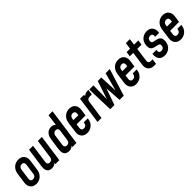

<svg xmlns="http://www.w3.org/2000/svg" viewBox="336 -2198 3657 3657"><g transform="rotate(-45 2165.0 -369.0)"><path d="M181.5 12.5Q103 12.5 62.2 -37.8Q21.5 -88 33 -169.5L62 -378.5Q70 -433 97.2 -474Q124.5 -515 167 -537.8Q209.5 -560.5 262 -560.5Q340.5 -560.5 380.8 -510.2Q421 -460 409.5 -378.5L380.5 -169.5Q373 -115 345.5 -74Q318 -33 276 -10.2Q234 12.5 181.5 12.5ZM196.5 -95Q227.5 -95 247.8 -113.5Q268 -132 272 -162L303 -386Q307 -416 292 -434.5Q277 -453 246 -453Q216 -453 195.2 -434.5Q174.5 -416 170.5 -386L139.5 -162Q135.5 -132 150.5 -113.5Q165.5 -95 196.5 -95Z M599.5 12.5Q564 12.5 534.5 -3.5Q505 -19.5 490.5 -57.5Q476 -95.5 485 -162L539 -547.5H646.5L592.5 -162Q588.5 -131.5 603 -113.2Q617.5 -95 647.5 -95Q677.5 -95 698 -113.2Q718.5 -131.5 722.5 -162L776.5 -547.5H884L807 0H699.5L711 -80L726.5 -55.5Q705.5 -23.5 673.5 -5.5Q641.5 12.5 599.5 12.5Z M1061.5 12.5Q1025.5 12.5 995.2 -3.8Q965 -20 950.5 -58Q936 -96 945 -162L976.5 -386Q986 -451.5 1011.2 -489.8Q1036.5 -528 1071 -544.2Q1105.5 -560.5 1141.5 -560.5Q1183.5 -560.5 1210.8 -542.8Q1238 -525 1250 -493L1228 -468L1266.5 -750H1374L1269 0H1161.5L1173 -79.5L1188.5 -55Q1167.5 -23 1135.5 -5.2Q1103.5 12.5 1061.5 12.5ZM1109 -95Q1141.5 -95 1161 -113.8Q1180.5 -132.5 1184.5 -162L1216 -386Q1220 -415.5 1205.8 -434.2Q1191.5 -453 1159.5 -453Q1130 -453 1109.2 -435Q1088.5 -417 1084 -386L1052.5 -162Q1048.5 -132.5 1063 -113.8Q1077.5 -95 1109 -95Z M1552.5 12.5Q1474 12.5 1433.2 -37.8Q1392.5 -88 1404 -169.5L1433 -378.5Q1441 -433 1468.2 -474Q1495.5 -515 1537.8 -537.8Q1580 -560.5 1632.5 -560.5Q1711 -560.5 1751.5 -510.5Q1792 -460.5 1781 -378.5L1762.5 -249H1507L1521 -349H1669L1674 -386Q1678 -416 1663 -434.5Q1648 -453 1617 -453Q1587 -453 1566.2 -434.5Q1545.5 -416 1541.5 -386L1510.5 -162Q1506.5 -132 1521.2 -113.5Q1536 -95 1567 -95Q1599 -95 1619 -114Q1639 -133 1642.5 -162L1645 -179.5H1752.5L1751.5 -169.5Q1746 -114 1718.2 -73Q1690.5 -32 1647.5 -9.8Q1604.5 12.5 1552.5 12.5Z M1836 0 1913 -547.5H2020.5L2008 -461.5L1992 -484.5Q2014.5 -519.5 2047.2 -537Q2080 -554.5 2120 -554.5H2144.5L2129.5 -447H2071Q2041.5 -447 2021.2 -430.8Q2001 -414.5 1997 -384.5L1943.5 0Z M2178.5 0 2162 -547.5H2273.5L2268 -128.5L2252 -129L2390 -547.5H2485.5L2505.5 -129L2489 -128.5L2601.5 -547.5H2713.5L2543 0H2430.5L2404.5 -384H2426L2291.5 0Z M2870 12.5Q2791.5 12.5 2750.8 -37.8Q2710 -88 2721.5 -169.5L2750.5 -378.5Q2758.5 -433 2785.8 -474Q2813 -515 2855.2 -537.8Q2897.5 -560.5 2950 -560.5Q3028.5 -560.5 3069 -510.5Q3109.5 -460.5 3098.5 -378.5L3080 -249H2824.5L2838.5 -349H2986.5L2991.5 -386Q2995.5 -416 2980.5 -434.5Q2965.5 -453 2934.5 -453Q2904.5 -453 2883.8 -434.5Q2863 -416 2859 -386L2828 -162Q2824 -132 2838.8 -113.5Q2853.5 -95 2884.5 -95Q2916.5 -95 2936.5 -114Q2956.5 -133 2960 -162L2962.5 -179.5H3070L3069 -169.5Q3063.5 -114 3035.8 -73Q3008 -32 2965 -9.8Q2922 12.5 2870 12.5Z M3357.5 6.5Q3278.5 6.5 3238 -40.5Q3197.5 -87.5 3209 -170.5L3247.5 -448.5H3155L3168.5 -548H3261L3279.5 -680H3387L3368.5 -548H3483.5L3470 -448.5H3355L3316.5 -170.5Q3312 -139 3327 -120Q3342 -101 3373 -101H3421.5L3406 6.5Z M3640 12.5Q3561 12.5 3522 -36.5Q3483 -85.5 3492 -165L3493.5 -177.5H3601L3598 -157.5Q3593.5 -127.5 3610.2 -111.2Q3627 -95 3654.5 -95Q3686.5 -95 3707.8 -116Q3729 -137 3729 -172.5Q3729 -191.5 3722.2 -201.5Q3715.5 -211.5 3703 -216.2Q3690.5 -221 3672.5 -224.5Q3627 -233.5 3593 -244.2Q3559 -255 3540.2 -280Q3521.5 -305 3521.5 -356Q3521.5 -417.5 3547.5 -463.5Q3573.5 -509.5 3618.5 -535Q3663.5 -560.5 3719.5 -560.5Q3799 -560.5 3837.5 -511.2Q3876 -462 3867 -383L3865.5 -370.5H3758L3761 -390.5Q3765 -417 3750.8 -435Q3736.5 -453 3705 -453Q3672.5 -453 3651.5 -432.2Q3630.5 -411.5 3630.5 -376Q3630.5 -356.5 3637.2 -346.5Q3644 -336.5 3656.8 -332Q3669.5 -327.5 3687 -324Q3733.5 -315.5 3767.2 -304Q3801 -292.5 3819.5 -267.5Q3838 -242.5 3838 -192Q3838 -130.5 3812 -84.5Q3786 -38.5 3741.2 -13Q3696.5 12.5 3640 12.5Z M4071.5 12.5Q3993 12.5 3952.2 -37.8Q3911.5 -88 3923 -169.5L3952 -378.5Q3960 -433 3987.2 -474Q4014.5 -515 4056.8 -537.8Q4099 -560.5 4151.5 -560.5Q4230 -560.5 4270.5 -510.5Q4311 -460.5 4300 -378.5L4281.5 -249H4026L4040 -349H4188L4193 -386Q4197 -416 4182 -434.5Q4167 -453 4136 -453Q4106 -453 4085.2 -434.5Q4064.5 -416 4060.5 -386L4029.5 -162Q4025.5 -132 4040.2 -113.5Q4055 -95 4086 -95Q4118 -95 4138 -114Q4158 -133 4161.5 -162L4164 -179.5H4271.5L4270.5 -169.5Q4265 -114 4237.2 -73Q4209.5 -32 4166.5 -9.8Q4123.5 12.5 4071.5 12.5Z"/></g></svg>

Font: Mohave Light SemiBold
Style: Italic
Weight: 600
Italic angle: -8°
Version: Version 2.003